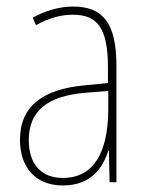

<svg xmlns="http://www.w3.org/2000/svg" viewBox="-20 -557 450 587"><path d="M203 -537C162 -537 118 -524 80 -503L90 -480C133 -504 170 -512 203 -512C278 -512 310 -471 310 -351V-303L237 -296C113 -284 41 -234 41 -129C41 -53 82 10 172 10C258 10 294 -43 311 -96H313L315 0H336V-356C336 -486 295 -537 203 -537ZM237 -273 311 -279V-220C310 -98 271 -13 172 -13C106 -13 68 -55 68 -129C68 -219 127 -263 237 -273Z"/></svg>

Font: Noto Sans Thai Looped Condensed Thin
Style: Regular
Weight: 100
Width: 3
Designer: Sasikarn Vongin, Ben Mitchell
Foundry: The Fontpad Ltd
Version: Version 1.001